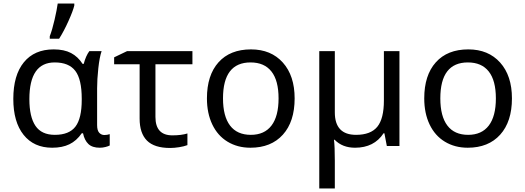

<svg xmlns="http://www.w3.org/2000/svg" viewBox="-20 -825 2967 1085"><path d="M290 -63Q370.6 -63 406.2 -109.4Q441.9 -155.8 441.9 -261.2V-267.1Q441.9 -377 405.5 -424.6Q369.1 -472.2 289.1 -472.2Q146 -472.2 146 -265.1Q146 -164.6 180.4 -113.8Q214.8 -63 290 -63ZM274.9 9.8Q171.4 9.8 113.3 -63Q55.2 -135.7 55.2 -266.1Q55.2 -399.9 114.7 -472.9Q174.3 -545.9 283.2 -545.9Q342.3 -545.9 381.3 -525.4Q420.4 -504.9 446.8 -463.9H453.1Q464.8 -508.8 484.9 -536.1H554.2Q542.5 -502.4 535.6 -439.2Q528.8 -376 528.8 -326.2V-118.2Q528.8 -87.4 540.8 -74.7Q552.7 -62 569.8 -62Q585.4 -62 600.1 -66.9V-2.9Q592.3 1.5 576.4 5.6Q560.5 9.8 543.9 9.8Q501.5 9.8 479.5 -11.2Q457.5 -32.2 449.2 -71.8H441.9Q412.6 -29.3 372.3 -9.8Q332 9.8 274.9 9.8ZM261.2 -620.1Q275.4 -656.7 288.3 -713.1Q301.3 -769.5 306.2 -805.2H399.9V-793.9Q392.6 -763.2 366.9 -706.1Q341.3 -648.9 314 -606H261.2Z M1067.4 -536.1V-461.9H858.4V-164.1Q858.4 -60.1 954.1 -60.1Q1004.9 -60.1 1039.1 -70.8V-4.9Q1020 2.4 992.4 6.8Q964.8 11.2 941.4 11.2Q852.1 11.2 810.5 -30.5Q769 -72.3 769 -154.8V-461.9H625V-501L698.2 -536.1Z M1645 -269Q1645 -137.7 1578.6 -64Q1512.2 9.8 1395 9.8Q1322.3 9.8 1266.1 -24.2Q1210 -58.1 1179.7 -121.6Q1149.4 -185.1 1149.4 -269Q1149.4 -399.9 1214.8 -472.9Q1280.3 -545.9 1398.4 -545.9Q1511.7 -545.9 1578.4 -471.4Q1645 -397 1645 -269ZM1240.2 -269Q1240.2 -168 1280 -115.5Q1319.8 -63 1397.5 -63Q1474.1 -63 1514.2 -115.5Q1554.2 -168 1554.2 -269Q1554.2 -370.1 1513.9 -421.1Q1473.6 -472.2 1396 -472.2Q1240.2 -472.2 1240.2 -269Z M1872.1 -189.9Q1872.1 -63 1992.2 -63Q2074.7 -63 2112.1 -108.6Q2149.4 -154.3 2149.4 -256.8V-536.1H2237.3V0H2166L2152.3 -71.8H2147.5Q2094.2 9.8 1986.3 9.8Q1915 9.8 1871.1 -35.2H1867.2Q1872.1 1 1872.1 84V240.2H1784.2V-536.1H1872.1Z M2873 -269Q2873 -137.7 2806.6 -64Q2740.2 9.8 2623 9.8Q2550.3 9.8 2494.1 -24.2Q2438 -58.1 2407.7 -121.6Q2377.4 -185.1 2377.4 -269Q2377.4 -399.9 2442.9 -472.9Q2508.3 -545.9 2626.5 -545.9Q2739.7 -545.9 2806.4 -471.4Q2873 -397 2873 -269ZM2468.3 -269Q2468.3 -168 2508.1 -115.5Q2547.9 -63 2625.5 -63Q2702.1 -63 2742.2 -115.5Q2782.2 -168 2782.2 -269Q2782.2 -370.1 2741.9 -421.1Q2701.7 -472.2 2624 -472.2Q2468.3 -472.2 2468.3 -269Z"/></svg>

Font: Noto Sans Southeast Asian
Style: Regular
Weight: 400
Designer: Monotype Design Team
Foundry: Monotype Imaging Inc.
Version: Version 1.06 uh; ttfautohint (v1.4.1)